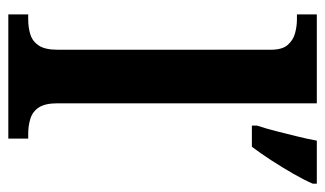

<svg xmlns="http://www.w3.org/2000/svg" viewBox="-184 -616 800 473"><g transform="rotate(90 216.5 -380.0)"><path d="M16 0V-49H28Q49 -49 66 -54.5Q83 -60 93 -75.5Q103 -91 103 -121V-647Q103 -675 91 -688.5Q79 -702 62 -706.5Q45 -711 28 -711H16V-760H235V-121Q235 -91 245 -75.5Q255 -60 272.5 -54.5Q290 -49 310 -49H322V0ZM290 -613Q297 -634 303.5 -659.5Q310 -685 316.5 -711.5Q323 -738 327 -760H433V-750Q424 -729 408.5 -702Q393 -675 375.5 -648Q358 -621 342 -600H290Z"/></g></svg>

Font: Noto Rashi Hebrew SemiBold
Style: Regular
Weight: 600
Version: Version 1.006